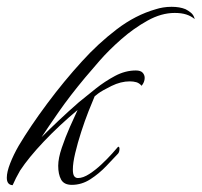

<svg xmlns="http://www.w3.org/2000/svg" viewBox="-53 -542 592 564"><path d="M-16 2Q-33 1 -33 -20Q-33 -37 -23 -62.5Q-13 -88 2 -114Q36 -171 85.5 -237.5Q135 -304 188 -362Q235 -414 290 -456Q345 -498 405 -515Q414 -518 426 -520Q438 -522 451 -522Q475 -522 492 -515Q500 -511 508 -504.5Q516 -498 519 -486Q508 -495 494 -499.5Q480 -504 460 -504Q421 -504 380.5 -481.5Q340 -459 303.5 -427Q267 -395 239.5 -363.5Q212 -332 197 -314Q152 -260 120 -214Q88 -168 69 -139Q92 -162 119.5 -188Q147 -214 179 -242Q201 -260 228 -281.5Q255 -303 285 -319Q315 -335 346 -335Q360 -335 366 -328.5Q372 -322 372 -313Q372 -301 363 -290Q356 -298 347.5 -300.5Q339 -303 328 -303Q302 -303 274.5 -289.5Q247 -276 235 -267L225 -259Q218 -243 207 -215Q196 -187 185.5 -154.5Q175 -122 168 -92.5Q161 -63 161 -44Q161 -30 165 -24.5Q169 -19 176 -19Q191 -19 209.5 -31Q228 -43 245.5 -59.5Q263 -76 276.5 -91Q290 -106 294 -111Q298 -111 298 -105Q298 -96 294 -91Q280 -76 259 -54Q238 -32 212.5 -15.5Q187 1 158 1Q135 1 126.5 -14.5Q118 -30 118 -55Q118 -77 128.5 -108Q139 -139 152.5 -169.5Q166 -200 175 -219Q120 -173 75.5 -126Q31 -79 6 -41Q-1 -29 -6 -19Q-11 -9 -14 -2Z"/></svg>

Font: Luxurious Script
Style: Regular
Weight: 400
Designer: Robert E. Leuschke
Foundry: Robert E. Leuschke
Version: Version 1.010; ttfautohint (v1.8.3)